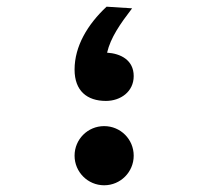

<svg xmlns="http://www.w3.org/2000/svg" viewBox="-20 -547 626 577"><path d="M298.3 -243.7C341.8 -243.7 381.8 -271 381.8 -318.4C381.8 -366.7 342.3 -386.2 301.8 -388.7C312.5 -434.1 340.8 -474.6 377 -522L300.3 -526.9C243.2 -473.6 204.1 -408.2 204.1 -337.9C204.1 -273.9 241.7 -243.7 298.3 -243.7ZM293 9.8C342.3 9.8 381.8 -30.3 381.8 -79.1C381.8 -128.4 342.3 -168 293 -168C243.7 -168 204.1 -128.4 204.1 -79.1C204.1 -30.3 243.7 9.8 293 9.8Z"/></svg>

Font: Cascadia Mono NF
Style: Bold
Weight: 700
Monospace: yes
Designer: Aaron Bell
Foundry: Saja Typeworks
Version: Version 2404.023